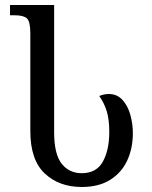

<svg xmlns="http://www.w3.org/2000/svg" viewBox="-20 -734 608 766"><path d="M306 12Q216 12 158.5 -42Q101 -96 101 -211V-601Q101 -648 87.5 -660.5Q74 -673 40 -673H20V-714H196V-206Q196 -119 226 -81Q256 -43 306 -43Q365 -43 390.5 -89.5Q416 -136 416 -208Q416 -255 406.5 -288Q397 -321 376 -351Q395 -359 414 -359Q447 -359 468.5 -335.5Q490 -312 500 -276Q510 -240 510 -203Q510 -142 487.5 -93.5Q465 -45 419.5 -16.5Q374 12 306 12Z"/></svg>

Font: Noto Serif Georgian Condensed
Style: Regular
Weight: 400
Width: 3
Designer: Monotype Design Team, Akaki Razmadze
Foundry: Google LLC
Version: Version 2.003; ttfautohint (v1.8.4.7-5d5b)